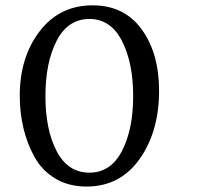

<svg xmlns="http://www.w3.org/2000/svg" viewBox="-20 -683 733 716"><path d="M149.4 -324.2Q149.4 -450.2 191.4 -531.2Q233.4 -612.3 313.5 -612.3Q392.6 -612.3 434.6 -530.8Q476.6 -449.2 476.6 -324.2Q476.6 -200.2 434.6 -119.6Q392.6 -39.1 313.5 -39.1Q233.4 -39.1 191.4 -119.1Q149.4 -199.2 149.4 -324.2ZM573.2 -344.7Q573.2 -484.4 508.3 -573.7Q443.4 -663.1 325.2 -663.1Q202.1 -663.1 127.9 -566.4Q53.7 -469.7 53.7 -326.2Q53.7 -262.7 67.4 -205.1Q81.1 -147.5 108.9 -97.2Q136.7 -46.9 186.5 -17.1Q236.3 12.7 302.7 12.7Q427.7 12.7 500.5 -89.8Q573.2 -192.4 573.2 -344.7Z"/></svg>

Font: Kurale
Style: Regular
Weight: 400
Version: 1.0; ttfautohint (v1.3)